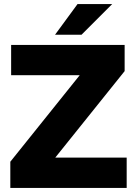

<svg xmlns="http://www.w3.org/2000/svg" viewBox="-20 -920 670 940"><path d="M30.5 0V-128.2L370.2 -551.7H34.5V-700H590.2V-571.8L250.5 -148.3H600.2V0ZM249.5 -750 359.5 -900H529.2L379.2 -750Z"/></svg>

Font: Golos Text
Style: Regular
Weight: 400
Designer: A.Korolkova, Vitaly Kuzmin
Foundry: ParaType Ltd
Version: Version 2.004